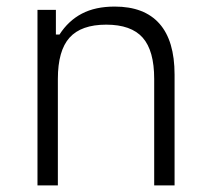

<svg xmlns="http://www.w3.org/2000/svg" viewBox="-20 -564 638 584"><path d="M94 0V-534H150V-459H161Q188 -501 229 -522.5Q270 -544 329 -544Q419 -544 465 -492Q511 -440 511 -337V0H449V-324Q449 -410 414 -449.5Q379 -489 303 -489Q227 -489 191.5 -449.5Q156 -410 156 -324V0Z"/></svg>

Font: Mozilla Text ExtraLight
Style: Regular
Weight: 200
Designer: Studio DRAMA
Foundry: Studio DRAMA
Version: Version 1.000